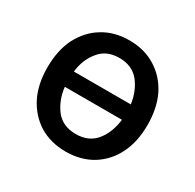

<svg xmlns="http://www.w3.org/2000/svg" viewBox="-128 -693 858 844"><g transform="rotate(30 301.0 -271.0)"><path d="M167 -24Q110 -60 78 -123Q47 -185 47 -270Q47 -356 78 -419Q112 -484 167 -517Q224 -553 301 -553Q378 -553 435 -517Q492 -482 524 -419Q555 -356 555 -270Q555 -185 524 -123Q494 -61 435 -24Q377 11 301 11Q225 11 167 -24ZM403 -123Q438 -167 446 -234H156Q163 -170 199 -123Q235 -78 301 -78Q367 -78 403 -123ZM402 -420Q366 -464 301 -464Q236 -464 201 -420Q164 -376 157 -312H446Q437 -376 402 -420Z"/></g></svg>

Font: Sinter Medium
Style: Regular
Weight: 500
Foundry: Adobe & rsms
Version: Version 1.000